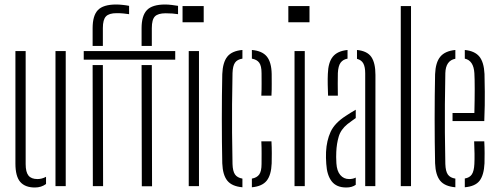

<svg xmlns="http://www.w3.org/2000/svg" viewBox="-20 -827 2216 853"><path d="M48.5 -100.5V-600H94V-98Q94 -62.5 106.5 -47Q119 -31.5 146.5 -31.5Q166 -31.5 184.5 -41.5V-9.5Q163.5 6 135 6Q91.5 6 70 -18.8Q48.5 -43.5 48.5 -100.5ZM226.5 0V-600H272V0Z M391.5 -623V-702Q391.5 -758 415.2 -782.5Q439 -807 496.5 -807Q509 -807 525.5 -805.2Q542 -803.5 553.5 -801V-764Q541.5 -766 528 -767.2Q514.5 -768.5 498 -768.5Q464.5 -768.5 450.8 -754.2Q437 -740 437 -702.5V-623ZM609 -623V-701.5Q609 -757.5 632.8 -782.2Q656.5 -807 714 -807Q726.5 -807 743.2 -805Q760 -803 771 -801V-764Q759 -766 745.5 -767Q732 -768 716 -768Q682 -768 668.2 -754Q654.5 -740 654.5 -702V-623ZM352 -562V-600H758.5V-562ZM392.5 0 391.5 -538H437L438 0ZM610 0.5 609 -538H654.5L655.5 0.5ZM791 -728V-800H885V-728ZM818.5 0V-600H864V0Z M967.5 -101.5Q965.5 -194.5 965.5 -299.2Q965.5 -404 967.5 -497.5Q969.5 -550 990 -575.5Q1010.5 -601 1057 -605V-566.5Q1034 -563 1024 -548.5Q1014 -534 1013 -502Q1011.5 -425 1011 -362.5Q1010.5 -300 1011 -237.8Q1011.5 -175.5 1013 -98.5Q1014 -66.5 1024 -52Q1034 -37.5 1057 -33.5V5Q1010.5 1 990 -24.2Q969.5 -49.5 967.5 -101.5ZM1141 -402Q1142.5 -430 1142.2 -456Q1142 -482 1142 -502Q1142 -534 1131.8 -548.2Q1121.5 -562.5 1099 -566.5V-605Q1145 -601 1165.5 -575.8Q1186 -550.5 1187 -498.5Q1187 -478.5 1187.2 -453.8Q1187.5 -429 1186 -402ZM1099 5V-33.5Q1121.5 -37.5 1131.8 -52Q1142 -66.5 1142 -98.5Q1142 -119 1142.2 -144Q1142.5 -169 1141 -199H1186Q1187.5 -172.5 1187.5 -147.2Q1187.5 -122 1187 -101.5Q1185 -49.5 1164.8 -24.2Q1144.5 1 1099 5Z M1261 -728V-800H1355V-728ZM1288.5 0V-600H1334V0Z M1437.5 -402Q1436.5 -424.5 1436 -451.2Q1435.5 -478 1436.5 -498.5Q1438 -549.5 1458.5 -575Q1479 -600.5 1524 -605V-566.5Q1504 -563 1493.2 -548.5Q1482.5 -534 1481 -502Q1480.5 -482.5 1480.5 -454.5Q1480.5 -426.5 1481 -402ZM1602.5 0V-501Q1602.5 -529.5 1594.2 -545Q1586 -560.5 1566 -565.5V-605Q1611.5 -600.5 1629.8 -573.8Q1648 -547 1648 -494L1647.5 0ZM1429.5 -99Q1428.5 -113 1428.2 -125.8Q1428 -138.5 1428.5 -152Q1431 -202.5 1448.8 -241.2Q1466.5 -280 1516 -312Q1537 -326 1560.5 -339.5V-302.5Q1552.5 -297 1543.2 -290.2Q1534 -283.5 1523.5 -275.5Q1494 -251.5 1484.8 -220Q1475.5 -188.5 1474 -152Q1473.5 -143.5 1473.5 -129.5Q1473.5 -115.5 1474.5 -101.5Q1476.5 -67.5 1491.8 -49.5Q1507 -31.5 1531 -31.5Q1548 -31.5 1560.5 -38V-6Q1544 6 1518.5 6Q1475 6 1453.8 -21.2Q1432.5 -48.5 1429.5 -99Z M1760.5 0V-800H1806V0Z M1990.5 -289V-325H2087.5Q2089 -384 2089 -431.2Q2089 -478.5 2087.5 -502Q2084 -558 2045 -566.5V-605Q2089.5 -600.5 2109.8 -575.5Q2130 -550.5 2132.5 -498.5Q2133 -474 2133.8 -418.8Q2134.5 -363.5 2131.5 -289ZM1913 -101.5Q1911 -194.5 1911 -299.2Q1911 -404 1913 -497.5Q1915 -549.5 1936 -575Q1957 -600.5 2003 -605V-566Q1960 -558 1958.5 -502Q1957 -425 1956.5 -363Q1956 -301 1956.5 -238.5Q1957 -176 1958.5 -98.5Q1959.5 -66 1969.8 -51.5Q1980 -37 2003 -33.5V5Q1956 1 1935.5 -24.2Q1915 -49.5 1913 -101.5ZM2045 5V-34Q2066.5 -37.5 2076.2 -52.2Q2086 -67 2087.5 -98.5Q2088.5 -119 2088.2 -143.5Q2088 -168 2086.5 -199H2131.5Q2133 -172.5 2133 -147.2Q2133 -122 2132.5 -101.5Q2130 -49.5 2110.8 -24.2Q2091.5 1 2045 5Z"/></svg>

Font: Big Shoulders Stencil Display Light
Style: Regular
Weight: 300
Designer: Patric King
Foundry: XO Type Co
Version: Version 1.000